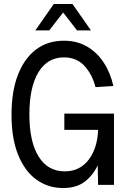

<svg xmlns="http://www.w3.org/2000/svg" viewBox="-20 -931 640 967"><path d="M298 16Q223 16 164.5 -25.5Q106 -67 72 -149.5Q38 -232 38 -354Q38 -469 69.5 -552Q101 -635 160 -680.5Q219 -726 302 -726Q367 -726 417.5 -697Q468 -668 502 -616.5Q536 -565 551 -498L461 -492Q444 -558 404.5 -600Q365 -642 302 -642Q219 -642 173.5 -567Q128 -492 128 -354Q128 -217 174.5 -142.5Q221 -68 306 -68Q382 -68 426.5 -126.5Q471 -185 474 -277H304V-359H554V0H474L472 -98Q447 -46 405.5 -15Q364 16 298 16ZM158 -778 251 -911H345L438 -778H368L298 -868L228 -778Z"/></svg>

Font: Geist Mono
Style: Regular
Weight: 400
Monospace: yes
Designer: Basement.studio, Andrés Briganti, Mateo Zaragoza
Foundry: Basement.studio, Vercel, Andrés Briganti, Guido Ferreyra, Mateo Zaragoza
Version: Version 1.500; ttfautohint (v1.8.4.7-5d5b)